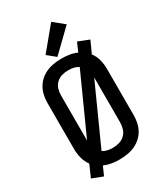

<svg xmlns="http://www.w3.org/2000/svg" viewBox="-247 -1083 1070 1237"><g transform="rotate(-30 288.0 -464.5)"><path d="M146 52 175 -13Q202 -1 230.5 3.5Q259 8 288 8Q322 8 356 1.5Q390 -5 420 -22.5Q450 -40 471 -67.5Q492 -95 500.5 -128.5Q509 -162 509 -197V-539Q509 -573 500.5 -607Q492 -641 471 -668L511 -756L430 -788L401 -722Q375 -734 346 -738.5Q317 -743 288 -743Q254 -743 220 -736.5Q186 -730 156 -712.5Q126 -695 105 -667.5Q84 -640 75.5 -606.5Q67 -573 67 -539V-197Q67 -162 76 -128.5Q85 -95 105 -67L66 21ZM288 -79Q269 -79 249.5 -83Q230 -87 214 -98L410 -532V-197Q410 -173 402.5 -149.5Q395 -126 377 -109Q359 -92 335.5 -85.5Q312 -79 288 -79ZM167 -203V-539Q167 -563 174 -586Q181 -609 199 -626Q217 -643 240.5 -649.5Q264 -656 288 -656Q308 -656 327 -652Q346 -648 363 -637ZM271 -765 428 -917 349 -981 211 -814Z"/></g></svg>

Font: Iosevka Sparkle Medium
Style: Regular
Weight: 500
Designer: Belleve Invis
Foundry: Belleve Invis
Version: Version 4.5.0; ttfautohint (v1.8.3)